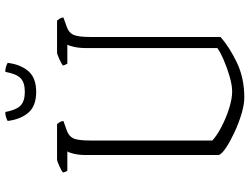

<svg xmlns="http://www.w3.org/2000/svg" viewBox="-129 -816 945 727"><g transform="rotate(-90 343.5 -452.5)"><path d="M338 0Q311 0 276 -10.5Q241 -21 207.5 -36.5Q174 -52 149.5 -68Q125 -84 120 -96V-599Q120 -625 124.5 -644.5Q129 -664 134 -670H61Q56 -675 54 -687Q60 -692 78.5 -700.5Q97 -709 104 -709H237Q239 -707 243.5 -700.5Q248 -694 249 -685L213 -672Q192 -665 183.5 -648Q175 -631 175 -584V-121Q193 -104 226.5 -86.5Q260 -69 296.5 -57.5Q333 -46 360 -46Q385 -46 417.5 -55.5Q450 -65 480 -78Q510 -91 525 -102V-599Q525 -625 529.5 -644.5Q534 -664 538 -670H466Q465 -672 462.5 -676.5Q460 -681 459 -687Q465 -692 483.5 -700.5Q502 -709 509 -709H629Q631 -707 635.5 -700.5Q640 -694 641 -685L605 -672Q584 -665 575.5 -647.5Q567 -630 567 -583V-90Q530 -57 471 -28.5Q412 0 338 0ZM359 -788Q306 -788 280.5 -817.5Q255 -847 249 -896Q254 -899 263 -902Q272 -905 283 -905Q291 -862 308 -846.5Q325 -831 359 -831Q394 -831 410.5 -846.5Q427 -862 435 -905Q446 -905 455 -902Q464 -899 469 -896Q463 -847 437.5 -817.5Q412 -788 359 -788Z"/></g></svg>

Font: Texturina 72pt Thin
Style: Regular
Weight: 100
Designer: Guillermo Torres Carreño
Foundry: Omnibus-Type
Version: Version 1.002; ttfautohint (v1.8.3)